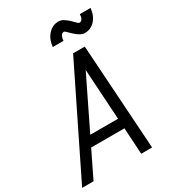

<svg xmlns="http://www.w3.org/2000/svg" viewBox="-276 -1150 1127 1269"><g transform="rotate(-30 287.5 -515.5)"><path d="M-34 0 359 -800H448L500 0H417L405 -201H151L53 0ZM400 -277 376 -663 188 -277ZM495 -877Q476 -877 457 -888.5Q438 -900 421.5 -915.5Q405 -931 393.5 -942.5Q382 -954 377 -954Q362 -954 354 -938.5Q346 -923 345 -903H263Q270 -962 302.5 -996.5Q335 -1031 379 -1031Q399 -1031 417.5 -1019.5Q436 -1008 452 -993L479 -966Q490 -954 497 -954Q512 -954 519.5 -968.5Q527 -983 527 -1002H609Q603 -945 571.5 -911Q540 -877 495 -877Z"/></g></svg>

Font: Victor Mono Thin Medium
Style: Italic
Weight: 500
Italic angle: -12°
Monospace: yes
Version: Version 1.561;gftools[0.9.30]